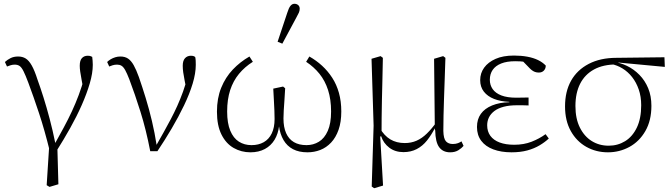

<svg xmlns="http://www.w3.org/2000/svg" viewBox="-20 -794 3552 1016"><path d="M227 186 242 -49 244 8Q216 -106 186.5 -195Q157 -284 130 -356Q115 -396 104.5 -417Q94 -438 83.5 -445Q73 -452 58 -452Q46 -452 35.5 -448.5Q25 -445 17 -442L6 -466Q19 -478 36 -486.5Q53 -495 76 -495Q99 -495 116 -484.5Q133 -474 148 -447.5Q163 -421 178 -374Q194 -330 210.5 -277.5Q227 -225 243 -164.5Q259 -104 273 -35L283 -34L289 181L242 195ZM279 5 264 -22Q293 -74 317 -118.5Q341 -163 360.5 -205Q380 -247 396.5 -291Q413 -335 427 -386L423 -310Q416 -349 411.5 -373.5Q407 -398 404.5 -415Q402 -432 402 -446Q402 -474 413.5 -486.5Q425 -499 444 -499Q454 -499 459 -497Q464 -495 468 -493Q469 -484 470 -473.5Q471 -463 471 -451Q471 -407 455 -352.5Q439 -298 412.5 -238Q386 -178 351.5 -116.5Q317 -55 279 5Z M775 6Q753 -108 723.5 -202Q694 -296 664 -375Q652 -406 642.5 -423Q633 -440 623 -446Q613 -452 600 -452Q586 -452 575.5 -448.5Q565 -445 558 -442L547 -466Q555 -474 566 -480.5Q577 -487 590 -491Q603 -495 617 -495Q641 -495 657.5 -484Q674 -473 687.5 -449Q701 -425 715 -386Q733 -334 751 -275.5Q769 -217 784 -153.5Q799 -90 809 -25H807L846 -94Q866 -130 884 -164Q902 -198 918 -233.5Q934 -269 948.5 -309Q963 -349 975 -397L969 -307Q962 -343 957 -368Q952 -393 949.5 -411.5Q947 -430 947 -446Q947 -473 959 -486Q971 -499 990 -499Q999 -499 1004.5 -497Q1010 -495 1013 -492Q1015 -484 1015.5 -473.5Q1016 -463 1016 -451Q1016 -406 999.5 -351.5Q983 -297 954 -236.5Q925 -176 888.5 -114Q852 -52 813 6Z M1305 12Q1257 12 1216.5 -11Q1176 -34 1152 -82Q1128 -130 1128 -203Q1128 -274 1150.5 -329.5Q1173 -385 1212 -426Q1251 -467 1300 -495L1318 -467Q1275 -440 1244.5 -403Q1214 -366 1198 -317Q1182 -268 1182 -204Q1182 -142 1198.5 -102.5Q1215 -63 1244 -44.5Q1273 -26 1311 -26Q1348 -26 1375.5 -41.5Q1403 -57 1418 -88Q1433 -119 1433 -164Q1433 -186 1432 -209Q1431 -232 1429.5 -260Q1428 -288 1426 -325L1478 -336L1489 -327Q1487 -290 1485 -261.5Q1483 -233 1481.5 -210Q1480 -187 1480 -167Q1480 -121 1494 -89.5Q1508 -58 1535 -42Q1562 -26 1602 -26Q1638 -26 1667.5 -44Q1697 -62 1714.5 -101.5Q1732 -141 1732 -204Q1732 -268 1716 -317.5Q1700 -367 1670.5 -403.5Q1641 -440 1600 -467L1617 -495Q1654 -474 1684.5 -446Q1715 -418 1738 -382.5Q1761 -347 1773.5 -302.5Q1786 -258 1786 -204Q1786 -148 1771.5 -107Q1757 -66 1732 -39.5Q1707 -13 1675 -0.5Q1643 12 1607 12Q1562 12 1530.5 -4.5Q1499 -21 1480.5 -52.5Q1462 -84 1456 -128H1457Q1452 -86 1433 -54.5Q1414 -23 1381.5 -5.5Q1349 12 1305 12ZM1449 -573 1500 -726Q1508 -752 1517 -763Q1526 -774 1538 -774Q1550 -774 1558 -767Q1566 -760 1566 -748Q1566 -737 1561.5 -727Q1557 -717 1547 -699L1474 -563Z M1947 193 1957 -129 1946 -483 1994 -497 2006 -488Q2005 -424 2003.5 -368.5Q2002 -313 2001 -264Q2000 -215 1999.5 -169Q1999 -123 1999 -78L1992 -70L2007 188L1960 202ZM2362 12Q2324 12 2304 -15Q2284 -42 2283 -104L2281 -109L2277 -483L2325 -497L2337 -488Q2335 -423 2333 -369Q2331 -315 2329.5 -269.5Q2328 -224 2327 -182.5Q2326 -141 2326 -101Q2327 -60 2340 -46Q2353 -32 2376 -32Q2392 -32 2403.5 -36.5Q2415 -41 2422 -46L2433 -22Q2423 -10 2405.5 1Q2388 12 2362 12ZM2115 11Q2071 11 2040 -12.5Q2009 -36 1997 -73H1983L1990 -116Q2013 -76 2045.5 -56.5Q2078 -37 2122 -37Q2156 -37 2184.5 -49.5Q2213 -62 2239 -87.5Q2265 -113 2290 -148L2297 -119H2283Q2263 -80 2239.5 -50.5Q2216 -21 2185 -5Q2154 11 2115 11Z M2687 12Q2632 12 2590.5 -3.5Q2549 -19 2526.5 -49Q2504 -79 2504 -122Q2504 -163 2524.5 -191.5Q2545 -220 2584 -236Q2623 -252 2675 -253V-255Q2629 -257 2594.5 -270.5Q2560 -284 2540.5 -309Q2521 -334 2521 -370Q2521 -407 2542 -436Q2563 -465 2602.5 -482.5Q2642 -500 2700 -500Q2738 -500 2770.5 -494Q2803 -488 2827.5 -476Q2852 -464 2868 -447Q2868 -431 2858 -420.5Q2848 -410 2831 -410Q2820 -410 2810.5 -413.5Q2801 -417 2792.5 -424Q2784 -431 2774 -442L2737 -480L2788 -474L2801 -458Q2778 -464 2756.5 -467Q2735 -470 2706 -470Q2662 -470 2632 -458Q2602 -446 2587 -424Q2572 -402 2572 -372Q2572 -344 2587 -322.5Q2602 -301 2633 -289Q2664 -277 2712 -277Q2727 -277 2743 -277.5Q2759 -278 2777 -278V-236Q2758 -237 2744 -237Q2730 -237 2716 -237Q2675 -237 2645 -229Q2615 -221 2596 -206.5Q2577 -192 2567.5 -173Q2558 -154 2558 -131Q2558 -98 2575 -75Q2592 -52 2624 -40Q2656 -28 2701 -28Q2752 -28 2793 -44Q2834 -60 2867 -84L2884 -61Q2864 -42 2835.5 -25Q2807 -8 2770.5 2Q2734 12 2687 12Z M3197 12Q3134 12 3082.5 -17Q3031 -46 3000.5 -100.5Q2970 -155 2970 -231Q2970 -310 3002 -367Q3034 -424 3095.5 -456Q3157 -488 3242 -488L3496 -491L3498 -440L3253 -463L3243 -453Q3172 -453 3123.5 -426.5Q3075 -400 3050 -351Q3025 -302 3025 -233Q3025 -166 3048.5 -119Q3072 -72 3111.5 -47.5Q3151 -23 3201 -23Q3249 -23 3288 -47Q3327 -71 3350 -119Q3373 -167 3373 -237Q3373 -283 3360 -320.5Q3347 -358 3325 -386Q3303 -414 3274.5 -431.5Q3246 -449 3215 -455L3223 -467Q3261 -463 3297.5 -445.5Q3334 -428 3363.5 -398Q3393 -368 3410 -327Q3427 -286 3427 -234Q3427 -156 3395 -100.5Q3363 -45 3310.5 -16.5Q3258 12 3197 12Z"/></svg>

Font: Source Serif 4 Light
Style: Regular
Weight: 300
Designer: Frank Grießhammer
Foundry: Adobe Systems Incorporated
Version: Version 4.004;hotconv 1.0.116;makeotfexe 2.5.65601